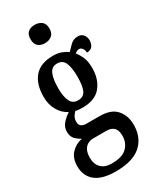

<svg xmlns="http://www.w3.org/2000/svg" viewBox="-247 -833 942 1143"><g transform="rotate(-30 224.0 -262.0)"><path d="M189 237Q97 237 51 200Q5 163 5 96Q5 40 36 7.5Q67 -25 111 -33Q91 -43 72.5 -61Q54 -79 54 -113Q54 -144 74 -167.5Q94 -191 123 -210Q86 -227 62 -267.5Q38 -308 38 -362Q38 -450 80 -498.5Q122 -547 208 -547Q240 -547 263.5 -538.5Q287 -530 306 -516Q321 -532 342 -552.5Q363 -573 393 -573Q418 -573 431 -556.5Q444 -540 444 -518Q444 -496 432.5 -479Q421 -462 393 -462Q393 -481 383.5 -492.5Q374 -504 364 -504Q354 -504 347 -500Q340 -496 333 -491Q350 -470 362.5 -441.5Q375 -413 375 -367Q375 -290 334.5 -240.5Q294 -191 208 -191Q199 -191 183.5 -192Q168 -193 160 -196Q151 -188 141.5 -173Q132 -158 132 -137Q132 -115 145 -106Q158 -97 179 -97H268Q348 -97 384 -55.5Q420 -14 420 49Q420 136 363.5 186.5Q307 237 189 237ZM206 -242Q245 -242 259 -273Q273 -304 273 -365Q273 -428 258.5 -461.5Q244 -495 206 -495Q169 -495 154 -460.5Q139 -426 139 -364Q139 -305 154.5 -273.5Q170 -242 206 -242ZM192 184Q265 184 297 152Q329 120 329 72Q329 34 311.5 16.5Q294 -1 260 -1H169Q152 -1 135 7Q118 15 106.5 35Q95 55 95 91Q95 133 120 158.5Q145 184 192 184ZM206 -635Q178 -635 160 -650Q142 -665 142 -698Q142 -732 160 -746.5Q178 -761 206 -761Q233 -761 252.5 -746.5Q272 -732 272 -698Q272 -665 252.5 -650Q233 -635 206 -635Z"/></g></svg>

Font: Noto Serif Myanmar ExtraCondensed SemiBold
Style: Regular
Weight: 600
Width: 2
Designer: Ben Mitchell and the Monotype Design Team
Foundry: Monotype Imaging Inc.
Version: Version 2.106; ttfautohint (v1.8.4.7-5d5b)